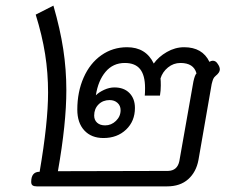

<svg xmlns="http://www.w3.org/2000/svg" viewBox="-20 -663 825 683"><path d="M91 -16Q91 -52 121 -52Q151 -227 151 -334Q151 -404 140.5 -470.5Q130 -537 107 -611L170 -643Q194 -560 205 -488Q216 -416 216 -342Q216 -224 186 -54L578 -55Q611 -56 618 -90L668 -373Q673 -396 679 -402Q669 -439 622 -439Q597 -439 577.5 -423Q558 -407 551 -384Q552 -376 552 -359Q552 -341 549 -323H495Q496 -332 496 -350Q496 -395 478.5 -417Q461 -439 424 -439Q382 -439 355.5 -407.5Q329 -376 321 -324Q332 -335 350.5 -343.5Q369 -352 387 -352Q421 -352 440.5 -332Q460 -312 460 -279Q460 -232 428.5 -202Q397 -172 348 -172Q305 -172 280 -199Q255 -226 255 -273Q255 -336 277.5 -387Q300 -438 340.5 -466.5Q381 -495 432 -495Q499 -495 527 -437Q544 -461 573.5 -478Q603 -495 635 -495Q700 -495 725 -443Q731 -447 737 -447Q748 -447 755 -435Q762 -425 762 -416Q762 -405 747 -393Q741 -388 738.5 -382Q736 -376 733 -364L686 -94Q678 -51 649.5 -25.5Q621 0 574 0H111Q101 0 96 -3.5Q91 -7 91 -16ZM409 -271Q409 -287 398 -297Q387 -307 370 -307Q346 -307 330.5 -291.5Q315 -276 315 -252Q315 -236 325.5 -226.5Q336 -217 354 -217Q376 -217 392.5 -233Q409 -249 409 -271Z"/></svg>

Font: Niramit Light
Style: Italic
Weight: 300
Italic angle: -10°
Designer: Katatrad Aksorn Co.,Ltd.
Foundry: Cadson Demak Co.,Ltd.
Version: Version 1.000; ttfautohint (v1.6)